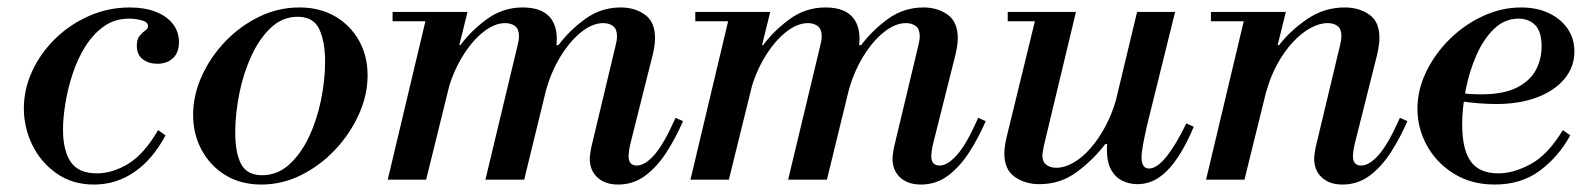

<svg xmlns="http://www.w3.org/2000/svg" viewBox="-20 -482 4255 515"><path d="M232 13Q174 13 131.5 -17Q89 -47 66.5 -93.5Q44 -140 44 -191Q44 -243 66.5 -291.5Q89 -340 128.5 -378.5Q168 -417 219.5 -439.5Q271 -462 328 -462Q368 -462 397.5 -450.5Q427 -439 443.5 -418Q460 -397 460 -369Q460 -341 444 -326Q428 -311 402 -311Q379 -311 363 -323Q347 -335 347 -359Q347 -377 354.5 -386Q362 -395 369.5 -400Q377 -405 377 -412Q377 -423 360 -427.5Q343 -432 326 -432Q288 -432 259 -411.5Q230 -391 209 -357.5Q188 -324 175 -284.5Q162 -245 155.5 -205.5Q149 -166 149 -134Q149 -79 169.5 -48Q190 -17 240 -17Q282 -17 324.5 -43Q367 -69 404 -133L424 -119Q390 -55 341 -21Q292 13 232 13Z M681 13Q626 13 585 -12Q544 -37 521 -79.5Q498 -122 498 -174Q498 -227 521.5 -278.5Q545 -330 585 -371.5Q625 -413 676 -437.5Q727 -462 783 -462Q838 -462 879 -438Q920 -414 943 -373Q966 -332 966 -280Q966 -227 942.5 -175Q919 -123 879 -80.5Q839 -38 788 -12.5Q737 13 681 13ZM683 -12Q724 -12 755.5 -40.5Q787 -69 808.5 -114.5Q830 -160 841 -213.5Q852 -267 852 -317Q852 -370 836.5 -403.5Q821 -437 778 -437Q738 -437 707 -408Q676 -379 654.5 -332.5Q633 -286 622 -231.5Q611 -177 611 -127Q611 -71 627 -41.5Q643 -12 683 -12Z M1638 13Q1603 13 1582.5 -6Q1562 -25 1562 -56Q1562 -64 1563.5 -72Q1565 -80 1566 -87L1631 -359Q1633 -367 1634 -373Q1635 -379 1635 -385Q1635 -404 1624.5 -412Q1614 -420 1598 -420Q1569 -420 1538.5 -395.5Q1508 -371 1482.5 -329Q1457 -287 1443 -234L1471 -361H1478Q1507 -400 1549.5 -431Q1592 -462 1645 -462Q1683 -462 1710 -442.5Q1737 -423 1737 -380Q1737 -362 1731 -336L1671 -97Q1668 -84 1667 -76Q1666 -68 1666 -63Q1666 -38 1688 -38Q1710 -38 1735.5 -67Q1761 -96 1792 -166L1812 -157Q1793 -113 1768 -74Q1743 -35 1711 -11Q1679 13 1638 13ZM1020 0 1127 -450H1234L1123 0ZM1282 0 1368 -359Q1370 -367 1371 -373Q1372 -379 1372 -385Q1372 -404 1361.5 -412Q1351 -420 1335 -420Q1306 -420 1275.5 -395.5Q1245 -371 1219.5 -329Q1194 -287 1180 -234L1208 -361H1215Q1244 -400 1286.5 -431Q1329 -462 1382 -462Q1439 -462 1460.5 -428.5Q1482 -395 1468 -336L1386 0ZM1033 -425V-450H1222V-425Z M2450 13Q2415 13 2394.5 -6Q2374 -25 2374 -56Q2374 -64 2375.5 -72Q2377 -80 2378 -87L2443 -359Q2445 -367 2446 -373Q2447 -379 2447 -385Q2447 -404 2436.5 -412Q2426 -420 2410 -420Q2381 -420 2350.5 -395.5Q2320 -371 2294.5 -329Q2269 -287 2255 -234L2283 -361H2290Q2319 -400 2361.5 -431Q2404 -462 2457 -462Q2495 -462 2522 -442.5Q2549 -423 2549 -380Q2549 -362 2543 -336L2483 -97Q2480 -84 2479 -76Q2478 -68 2478 -63Q2478 -38 2500 -38Q2522 -38 2547.5 -67Q2573 -96 2604 -166L2624 -157Q2605 -113 2580 -74Q2555 -35 2523 -11Q2491 13 2450 13ZM1832 0 1939 -450H2046L1935 0ZM2094 0 2180 -359Q2182 -367 2183 -373Q2184 -379 2184 -385Q2184 -404 2173.5 -412Q2163 -420 2147 -420Q2118 -420 2087.5 -395.5Q2057 -371 2031.5 -329Q2006 -287 1992 -234L2020 -361H2027Q2056 -400 2098.5 -431Q2141 -462 2194 -462Q2251 -462 2272.5 -428.5Q2294 -395 2280 -336L2198 0ZM1845 -425V-450H2034V-425Z M2768 12Q2730 12 2702 -7.5Q2674 -27 2674 -70Q2674 -89 2680 -114L2762 -450H2866L2780 -91Q2779 -84 2777.5 -77.5Q2776 -71 2776 -65Q2776 -48 2786.5 -40Q2797 -32 2813 -32Q2836 -32 2860 -46Q2884 -60 2906 -85.5Q2928 -111 2945.5 -144Q2963 -177 2974 -216L2952 -96H2945Q2914 -55 2869.5 -21.5Q2825 12 2768 12ZM2683 -425V-450H2842V-425ZM3030 12Q3011 12 2992 3.5Q2973 -5 2961 -25.5Q2949 -46 2949 -82Q2949 -96 2951.5 -114Q2954 -132 2959 -154L3030 -450H3132L3057 -147Q3050 -116 3046 -94.5Q3042 -73 3042 -60Q3042 -30 3062 -30Q3083 -30 3108.5 -61.5Q3134 -93 3162 -151L3182 -142Q3162 -94 3139 -59.5Q3116 -25 3089.5 -6.5Q3063 12 3030 12Z M3581 13Q3546 13 3525.5 -6Q3505 -25 3505 -56Q3505 -64 3506.5 -72Q3508 -80 3509 -87L3574 -359Q3576 -367 3577 -373Q3578 -379 3578 -386Q3578 -404 3568 -412Q3558 -420 3541 -420Q3519 -420 3494.5 -406.5Q3470 -393 3447 -368Q3424 -343 3405.5 -309Q3387 -275 3376 -234L3404 -361H3411Q3441 -400 3486.5 -431Q3532 -462 3587 -462Q3625 -462 3652.5 -443Q3680 -424 3680 -381Q3680 -362 3674 -336L3614 -97Q3611 -84 3610 -76Q3609 -68 3609 -63Q3609 -38 3631 -38Q3653 -38 3678.5 -67Q3704 -96 3735 -166L3755 -157Q3736 -113 3711 -74Q3686 -35 3654 -11Q3622 13 3581 13ZM3215 0 3322 -450H3429L3318 0ZM3228 -425V-450H3417V-425Z M3989 13Q3927 13 3880 -16Q3833 -45 3807.5 -91.5Q3782 -138 3782 -190Q3782 -241 3805.5 -289.5Q3829 -338 3868.5 -377Q3908 -416 3958 -439Q4008 -462 4060 -462Q4102 -462 4134 -447Q4166 -432 4184.5 -405.5Q4203 -379 4203 -344Q4203 -302 4176 -270Q4149 -238 4102 -220.5Q4055 -203 3994 -203Q3971 -203 3946 -205Q3921 -207 3901.5 -210Q3882 -213 3875 -214L3880 -239Q3897 -232 3915 -230.5Q3933 -229 3953 -229Q4013 -229 4048.5 -247Q4084 -265 4099.5 -294Q4115 -323 4115 -357Q4115 -397 4098 -414.5Q4081 -432 4053 -432Q4016 -432 3987.5 -404.5Q3959 -377 3940 -333.5Q3921 -290 3911.5 -241Q3902 -192 3902 -148Q3902 -81 3925 -49Q3948 -17 3999 -17Q4040 -17 4086 -42Q4132 -67 4172 -133L4192 -119Q4160 -61 4110 -24Q4060 13 3989 13Z"/></svg>

Font: Libre Bodoni
Style: Italic
Weight: 400
Italic angle: -13°
Designer: Pablo Impallari, Rodrigo Fuenzalida
Foundry: Impallari Type
Version: Version 2.005;gftools[0.9.23]